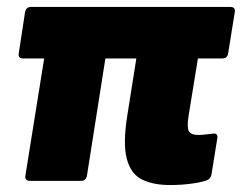

<svg xmlns="http://www.w3.org/2000/svg" viewBox="-20 -520 695 552"><path d="M469 12Q420 12 388 -4Q356 -20 344.5 -63.5Q333 -107 346 -188L372 -352H283L230 -15Q227 0 213 0H66Q51 0 53 -15L107 -352H46Q31 -352 34 -367L52 -485Q55 -500 69 -500H643Q657 -500 655 -485L636 -367Q634 -352 619 -352H549L522 -186Q517 -154 523 -143Q529 -132 550 -132Q561 -132 571.5 -133.5Q582 -135 594 -136Q606 -137 605 -124L588 -18Q585 -5 573 -1Q555 5 526.5 8.5Q498 12 469 12Z"/></svg>

Font: Sofia Sans ExtraBlack
Style: Italic
Weight: 1000
Italic angle: -9°
Designer: Botio Nikoltchev, Ani Petrova
Foundry: lettersoup
Version: Version 4.100; ttfautohint (v1.8.4.7-5d5b)